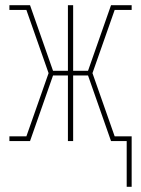

<svg xmlns="http://www.w3.org/2000/svg" viewBox="-20 -540 540 735"><path d="M465 175V0H405L317 -251H260V0H240V-251H183L95 0H16V-18H81L166 -260L81 -502H16V-520H95L183 -269H240V-520H260V-269H317L405 -520H484V-502H419L334 -260L419 -18H484V175Z"/></svg>

Font: Iosevka Curly Slab Thin
Style: Regular
Weight: 100
Monospace: yes
Designer: Belleve Invis
Foundry: Belleve Invis
Version: Version 22.1.2; ttfautohint (v1.8.4)